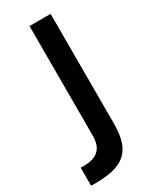

<svg xmlns="http://www.w3.org/2000/svg" viewBox="-235 -558 652 812"><g transform="rotate(-30 91.5 -151.5)"><path d="M-47 118V206C118 211 168 159 168 24V-509H65V25C65 91 33 122 -47 118Z"/></g></svg>

Font: Vanilla Cream DemiBold
Style: Regular
Weight: 600
Designer: Jeremy Tribby, Jinavaṁso
Foundry: Tribby Type
Version: Version 1.422;Glyphs 3.1.2 (3151)